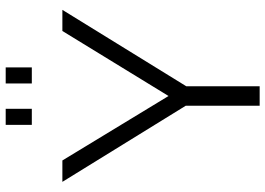

<svg xmlns="http://www.w3.org/2000/svg" viewBox="-152 -802 954 691"><g transform="rotate(-90 325.5 -457.0)"><path d="M16 -710 290 -266V0H360V-264L635 -710H559L325 -328L93 -710ZM279 -820V-914H221V-820ZM428 -820V-914H370V-820Z"/></g></svg>

Font: Raleway Reg
Style: Regular
Weight: 400
Designer: Matt McInerney, Pablo Impallari, Rodrigo Fuenzalida
Foundry: Matt McInerney, Pablo Impallari, Rodrigo Fuenzalida
Version: Version 3.00 July 28, 2015